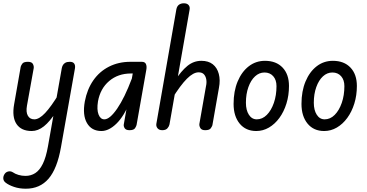

<svg xmlns="http://www.w3.org/2000/svg" viewBox="-46 -792 2232 1168"><path d="M147 5Q83 5 54.5 -37.5Q26 -80 40 -158L80 -386Q82 -394 90 -405Q98 -416 124 -416Q147 -416 154 -403Q161 -390 159 -377L118 -149Q111 -110 123.5 -88Q136 -66 163 -66Q192 -66 228.5 -104.5Q265 -143 314 -224L298 -115Q257 -52 221 -23.5Q185 5 147 5ZM111 356Q72 356 39.5 345Q7 334 -12 319Q-25 309 -26 294Q-27 279 -17 265Q-9 254 5 251Q19 248 32 256Q46 266 66.5 272Q87 278 109 278Q142 278 168.5 261Q195 244 214.5 204.5Q234 165 246 97L330 -378Q332 -388 337 -396.5Q342 -405 352 -410.5Q362 -416 379 -416Q398 -416 405.5 -405Q413 -394 410 -376L325 103Q302 234 249.5 295Q197 356 111 356Z M571 5Q511 5 483 -43.5Q455 -92 470 -175Q484 -249 521.5 -303Q559 -357 617 -386.5Q675 -416 747 -416H798L787 -345H751Q672 -345 618 -299Q564 -253 550 -175Q542 -125 553.5 -95.5Q565 -66 589 -66Q622 -66 667 -131.5Q712 -197 756 -314L745 -174Q708 -84 662 -39.5Q616 5 571 5ZM742 0Q720 0 712.5 -12Q705 -24 707 -35L774 -416H817Q836 -416 842 -402Q848 -388 844 -367L785 -33Q784 -26 776 -13Q768 0 742 0Z M941 0Q922 0 912.5 -11.5Q903 -23 905 -38L1027 -736Q1031 -755 1043 -763.5Q1055 -772 1073 -772Q1092 -772 1101.5 -761Q1111 -750 1107 -731L985 -35Q983 -24 973 -12Q963 0 941 0ZM1202 0Q1180 0 1172.5 -13.5Q1165 -27 1167 -39L1207 -267Q1212 -289 1209 -308Q1206 -327 1195 -339.5Q1184 -352 1162 -352Q1130 -352 1091 -313Q1052 -274 1001 -192L1018 -301Q1056 -360 1094 -391Q1132 -422 1179 -422Q1222 -422 1248.5 -401Q1275 -380 1285 -342.5Q1295 -305 1286 -258L1246 -30Q1244 -23 1236 -11.5Q1228 0 1202 0Z M1513 5Q1449 5 1412 -40Q1375 -85 1375 -160Q1375 -237 1399.5 -296Q1424 -355 1467 -388.5Q1510 -422 1566 -422Q1634 -422 1673 -381Q1712 -340 1712 -269Q1712 -212 1696.5 -162Q1681 -112 1653.5 -74.5Q1626 -37 1590 -16Q1554 5 1513 5ZM1516 -66Q1550 -66 1577 -93Q1604 -120 1620 -166Q1636 -212 1636 -268Q1636 -306 1616 -328.5Q1596 -351 1563 -351Q1531 -351 1505.5 -327.5Q1480 -304 1465 -262Q1450 -220 1450 -167Q1450 -122 1468 -94Q1486 -66 1516 -66Z M1926 5Q1862 5 1825 -40Q1788 -85 1788 -160Q1788 -237 1812.5 -296Q1837 -355 1880 -388.5Q1923 -422 1979 -422Q2047 -422 2086 -381Q2125 -340 2125 -269Q2125 -212 2109.5 -162Q2094 -112 2066.5 -74.5Q2039 -37 2003 -16Q1967 5 1926 5ZM1929 -66Q1963 -66 1990 -93Q2017 -120 2033 -166Q2049 -212 2049 -268Q2049 -306 2029 -328.5Q2009 -351 1976 -351Q1944 -351 1918.5 -327.5Q1893 -304 1878 -262Q1863 -220 1863 -167Q1863 -122 1881 -94Q1899 -66 1929 -66Z"/></svg>

Font: Edu VIC WA NT Beginner Medium
Style: Regular
Weight: 500
Designer: Tina and Corey Anderson
Foundry: Google for Education
Version: Version 1.003